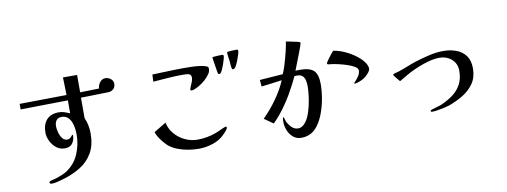

<svg xmlns="http://www.w3.org/2000/svg" viewBox="-65 -1125 4131 1565"><g transform="rotate(-10 2000.0 -342.5)"><path d="M901 -637Q901 -663 881 -679Q861 -695 837 -695Q809 -695 791 -671.5Q773 -648 772 -621L615 -617V-761H498L502 -615L113 -610V-564L505 -570V-463Q483 -472 461.5 -479.5Q440 -487 416 -487Q348 -487 313.5 -448.5Q279 -410 279 -343Q279 -308 296.5 -272Q314 -236 344 -212.5Q374 -189 412 -189Q443 -189 462 -202Q481 -215 491 -244Q493 -252 495 -260.5Q497 -269 497 -277Q497 -279 496.5 -283Q496 -287 492 -287Q490 -287 484.5 -279.5Q479 -272 469.5 -264Q460 -256 445 -256Q420 -256 404 -278Q388 -300 380.5 -329Q373 -358 373 -378Q373 -407 386.5 -426.5Q400 -446 431 -446Q461 -446 480 -429.5Q499 -413 509.5 -387.5Q520 -362 523.5 -333.5Q527 -305 527 -282Q527 -200 494.5 -123.5Q462 -47 391 0Q377 10 353.5 19.5Q330 29 313 35Q300 40 286 43Q272 46 258 50Q253 51 247 54.5Q241 58 241 65Q241 71 247.5 73.5Q254 76 258 76Q279 76 303.5 70Q328 64 348 58Q434 34 500 -6.5Q566 -47 603.5 -112Q641 -177 641 -273Q641 -343 614 -404V-573L842 -578Q867 -579 884 -595Q901 -611 901 -637Z M1742 -127Q1742 -136 1734 -136Q1731 -136 1712.5 -128Q1694 -120 1675 -111Q1656 -102 1649 -100Q1573 -71 1491 -71Q1438 -71 1388.5 -94Q1339 -117 1303.5 -158.5Q1268 -200 1257 -253L1156 -192Q1162 -172 1176.5 -148.5Q1191 -125 1209.5 -103.5Q1228 -82 1243 -68Q1275 -42 1317 -26Q1359 -10 1404 -3Q1449 4 1489 4Q1548 4 1607 -15.5Q1666 -35 1707 -78Q1715 -85 1728.5 -101Q1742 -117 1742 -127ZM1682 -629Q1682 -641 1662.5 -648Q1643 -655 1613.5 -659Q1584 -663 1552 -664Q1520 -665 1495 -665Q1470 -665 1461 -665Q1446 -665 1431 -664.5Q1416 -664 1402 -664Q1356 -662 1311 -661Q1266 -660 1220 -658L1217 -599Q1280 -604 1343 -608.5Q1406 -613 1469 -613Q1484 -613 1499 -611.5Q1514 -610 1523.5 -602.5Q1533 -595 1533 -575Q1533 -562 1525.5 -542.5Q1518 -523 1510.5 -506Q1503 -489 1503 -482Q1503 -479 1506.5 -476.5Q1510 -474 1513 -474Q1526 -474 1545 -483Q1564 -492 1575 -498Q1601 -513 1627 -535.5Q1653 -558 1669 -583Q1677 -594 1679.5 -605Q1682 -616 1682 -629ZM1819 -706Q1819 -717 1806 -717Q1792 -717 1768.5 -716Q1745 -715 1732 -713Q1726 -713 1726 -707Q1726 -704 1729 -685Q1732 -666 1736 -641.5Q1740 -617 1743 -597.5Q1746 -578 1747 -576Q1749 -572 1750 -569.5Q1751 -567 1756 -567Q1762 -567 1769 -572Q1775 -577 1783.5 -595Q1792 -613 1800 -635.5Q1808 -658 1813.5 -677.5Q1819 -697 1819 -706ZM1943 -726Q1943 -738 1931 -738Q1917 -738 1894 -737Q1871 -736 1857 -734Q1851 -733 1851 -728Q1851 -710 1854 -691.5Q1857 -673 1859 -656Q1861 -642 1861.5 -625.5Q1862 -609 1866 -595Q1867 -591 1868.5 -588.5Q1870 -586 1875 -586Q1882 -586 1889 -591Q1895 -596 1904.5 -614.5Q1914 -633 1922.5 -655.5Q1931 -678 1937 -698Q1943 -718 1943 -726Z M2558 -340Q2558 -423 2525 -455Q2492 -487 2409 -487Q2400 -487 2391.5 -486.5Q2383 -486 2374 -486Q2377 -494 2386 -517Q2395 -540 2406.5 -569.5Q2418 -599 2429 -627.5Q2440 -656 2447 -676.5Q2454 -697 2454 -701Q2454 -707 2450 -709Q2446 -711 2441 -712Q2434 -714 2426.5 -716Q2419 -718 2411 -719Q2393 -724 2374.5 -727Q2356 -730 2338 -734Q2333 -696 2320.5 -646Q2308 -596 2294 -550Q2280 -504 2267 -476Q2220 -473 2171 -469Q2122 -465 2075 -462L2080 -407Q2123 -412 2165 -417.5Q2207 -423 2250 -429Q2221 -359 2168 -283.5Q2115 -208 2051 -145L2125 -93Q2148 -114 2176 -147.5Q2204 -181 2232 -221Q2260 -261 2284 -302Q2304 -337 2324 -375Q2344 -413 2357 -443Q2362 -444 2367.5 -444.5Q2373 -445 2379 -445Q2410 -445 2425 -430Q2440 -415 2445 -391.5Q2450 -368 2450 -342Q2450 -319 2445.5 -276Q2441 -233 2430 -184Q2419 -135 2401 -95Q2385 -61 2363 -40Q2341 -19 2315 -19Q2284 -19 2262 -41Q2240 -63 2226 -91Q2224 -97 2220 -109Q2216 -121 2216 -123Q2214 -129 2212 -129Q2207 -129 2205 -116Q2204 -109 2204 -102Q2204 -95 2204 -91Q2204 -55 2218.5 -20Q2233 15 2260.5 38Q2288 61 2327 61Q2371 61 2405.5 43Q2440 25 2468 -14Q2498 -56 2518 -113Q2538 -170 2548 -229.5Q2558 -289 2558 -340ZM2968 -399Q2968 -422 2949 -450Q2932 -473 2917 -487Q2875 -526 2818 -555Q2761 -584 2705 -593Q2701 -589 2690 -576Q2679 -563 2667 -546.5Q2655 -530 2646 -517Q2637 -504 2637 -500Q2637 -491 2650 -490Q2655 -489 2661.5 -489Q2668 -489 2671 -488Q2694 -485 2729.5 -477Q2765 -469 2800 -457.5Q2835 -446 2859 -431Q2883 -416 2883 -399Q2883 -372 2864.5 -347Q2846 -322 2832 -308Q2831 -307 2829.5 -305.5Q2828 -304 2828 -304Q2828 -298 2834 -298Q2840 -298 2850 -301Q2869 -306 2889.5 -315.5Q2910 -325 2928 -340Q2944 -354 2956 -370Q2968 -386 2968 -399Z M3802 -254Q3802 -319 3773 -358.5Q3744 -398 3695.5 -416.5Q3647 -435 3588 -435Q3530 -435 3470.5 -421Q3411 -407 3356 -390Q3316 -377 3276.5 -361Q3237 -345 3197 -332Q3187 -329 3177 -327Q3167 -325 3158 -321Q3153 -319 3153 -314Q3153 -310 3163 -297Q3173 -284 3184 -271.5Q3195 -259 3199 -254Q3224 -268 3248.5 -283Q3273 -298 3298 -311Q3334 -329 3376.5 -346Q3419 -363 3463.5 -374.5Q3508 -386 3548 -386Q3586 -386 3618 -370Q3650 -354 3669.5 -324.5Q3689 -295 3689 -255Q3689 -191 3665.5 -145Q3642 -99 3600 -66.5Q3558 -34 3502 -9Q3481 0 3459 5.5Q3437 11 3414 19Q3410 20 3406 22.5Q3402 25 3402 30Q3402 35 3408.5 36Q3415 37 3418 37Q3434 37 3461 32.5Q3488 28 3515 22Q3542 16 3557 11Q3619 -11 3675 -44.5Q3731 -78 3766.5 -129Q3802 -180 3802 -254Z"/></g></svg>

Font: UoqMunThenKhung
Style: Regular
Weight: 400
Designer: Font-Kai, 金井和夫, 宇文滿月
Foundry: Kazuo Kanai, Moonlit Owen
Version: Version 1.197